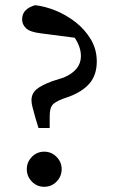

<svg xmlns="http://www.w3.org/2000/svg" viewBox="-20 -705 455 738"><path d="M150 13Q122 13 102.5 -7Q83 -27 83 -55Q83 -82 102.5 -102Q122 -122 150 -122Q178 -122 197.5 -102Q217 -82 217 -55Q217 -27 197.5 -7Q178 13 150 13ZM352 -469Q352 -418 325.5 -386Q299 -354 247 -334L221 -325Q190 -313 180.5 -300.5Q171 -288 171 -257V-213H128L117 -249Q110 -275 105.5 -291Q101 -307 101 -319Q101 -345 119.5 -361Q138 -377 181 -393L225 -407Q291 -435 291 -489Q291 -508 284.5 -526Q278 -544 267 -560L136 -577Q95 -582 80 -596.5Q65 -611 65 -630Q65 -653 79 -666Q93 -679 115 -685Q153 -681 194.5 -664Q236 -647 271.5 -619Q307 -591 329.5 -553Q352 -515 352 -469Z"/></svg>

Font: Source Serif 4 SmText
Style: Regular
Weight: 400
Designer: Frank Grießhammer
Foundry: Adobe
Version: Version 4.005;hotconv 1.1.0;makeotfexe 2.6.0